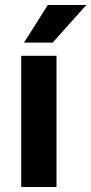

<svg xmlns="http://www.w3.org/2000/svg" viewBox="-20 -753 368 773"><path d="M207.5 0H65.4V-528.3H207.5ZM172.4 -732.9H327.6L191.9 -581.5H76.7Z"/></svg>

Font: Heebo
Style: Bold
Weight: 700
Designer: Oded Ezer
Foundry: Ezer Type House
Version: Version 3.100